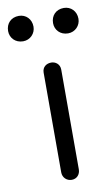

<svg xmlns="http://www.w3.org/2000/svg" viewBox="-113 -715 449 774"><g transform="rotate(-10 112.0 -328.0)"><path d="M21 -568C50 -568 72 -591 72 -619C72 -650 50 -672 21 -672C-11 -672 -32 -650 -32 -619C-32 -591 -11 -568 21 -568ZM205 -568C234 -568 256 -591 256 -619C256 -650 234 -672 205 -672C173 -672 152 -650 152 -619C152 -591 173 -568 205 -568ZM117 16C138 16 152 0 152 -21V-429C152 -452 134 -464 117 -464C97 -464 80 -452 80 -429V-21C80 0 96 16 117 16Z"/></g></svg>

Font: Dongle Light
Style: Regular
Weight: 300
Designer: Yanghee Ryu
Foundry: Yanghee Ryu
Version: Version 2.000